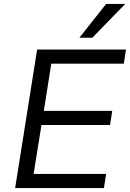

<svg xmlns="http://www.w3.org/2000/svg" viewBox="-20 -957 661 977"><path d="M57 0 169 -705H621L610 -633H241L203 -393H551L540 -321H191L151 -72H520L509 0ZM384 -765 520 -937H617L450 -765Z"/></svg>

Font: Nunito Sans 10pt
Style: Italic
Weight: 400
Italic angle: -9°
Designer: Vernon Adams
Foundry: Vernon Adams
Version: Version 3.101;gftools[0.9.27]